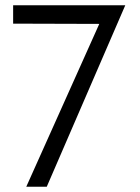

<svg xmlns="http://www.w3.org/2000/svg" viewBox="-20 -711 533 731"><path d="M158 0H80L358 -620L30 -621V-691H457Z"/></svg>

Font: Puffins on Iceburgs
Style: Regular
Weight: 400
Version: Version 1.0